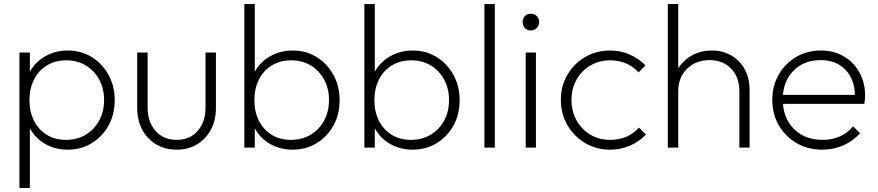

<svg xmlns="http://www.w3.org/2000/svg" viewBox="-20 -722 4292 939"><path d="M75 197V-465H126V-371Q153 -420 202.5 -447.5Q252 -475 311 -475Q377 -475 428.5 -443Q480 -411 510.5 -356Q541 -301 541 -232Q541 -163 511 -108.5Q481 -54 429 -22Q377 10 311 10Q250 10 201 -18Q152 -46 126 -95V197ZM302 -38Q357 -38 399 -63Q441 -88 465 -132Q489 -176 489 -233Q489 -289 465 -333Q441 -377 399.5 -402Q358 -427 305 -427Q251 -427 210 -402.5Q169 -378 146.5 -333.5Q124 -289 124 -232Q124 -175 146.5 -131Q169 -87 209 -62.5Q249 -38 302 -38Z M844 10Q787 10 743.5 -16Q700 -42 675.5 -88Q651 -134 651 -194V-465H702V-196Q702 -126 740.5 -82Q779 -38 844 -38Q908 -38 946.5 -81.5Q985 -125 985 -196V-465H1036V-194Q1036 -134 1011.5 -88Q987 -42 943.5 -16Q900 10 844 10Z M1175 0V-702H1226V-371Q1253 -420 1302.5 -447.5Q1352 -475 1411 -475Q1477 -475 1528.5 -443Q1580 -411 1610.5 -356Q1641 -301 1641 -232Q1641 -163 1611 -108.5Q1581 -54 1529 -22Q1477 10 1411 10Q1350 10 1301 -18Q1252 -46 1226 -95V0ZM1402 -38Q1457 -38 1499 -63Q1541 -88 1565 -132Q1589 -176 1589 -233Q1589 -289 1565 -333Q1541 -377 1499.5 -402Q1458 -427 1405 -427Q1351 -427 1310 -402.5Q1269 -378 1246.5 -333.5Q1224 -289 1224 -232Q1224 -175 1246.5 -131Q1269 -87 1309 -62.5Q1349 -38 1402 -38Z M1762 0V-702H1813V-371Q1840 -420 1889.5 -447.5Q1939 -475 1998 -475Q2064 -475 2115.5 -443Q2167 -411 2197.5 -356Q2228 -301 2228 -232Q2228 -163 2198 -108.5Q2168 -54 2116 -22Q2064 10 1998 10Q1937 10 1888 -18Q1839 -46 1813 -95V0ZM1989 -38Q2044 -38 2086 -63Q2128 -88 2152 -132Q2176 -176 2176 -233Q2176 -289 2152 -333Q2128 -377 2086.5 -402Q2045 -427 1992 -427Q1938 -427 1897 -402.5Q1856 -378 1833.5 -333.5Q1811 -289 1811 -232Q1811 -175 1833.5 -131Q1856 -87 1896 -62.5Q1936 -38 1989 -38Z M2349 0V-702H2400V0Z M2576 -573Q2558 -573 2547 -585Q2536 -597 2536 -615Q2536 -632 2547 -643.5Q2558 -655 2576 -655Q2593 -655 2605 -643.5Q2617 -632 2617 -615Q2617 -597 2605 -585Q2593 -573 2576 -573ZM2551 0V-465H2601V0Z M2964 10Q2896 10 2841.5 -22.5Q2787 -55 2755 -110Q2723 -165 2723 -234Q2723 -302 2755 -356.5Q2787 -411 2841.5 -443Q2896 -475 2964 -475Q3015 -475 3059.5 -455.5Q3104 -436 3137 -402L3103 -368Q3049 -427 2964 -427Q2910 -427 2867 -401.5Q2824 -376 2799.5 -332.5Q2775 -289 2775 -234Q2775 -178 2799.5 -133.5Q2824 -89 2867 -63.5Q2910 -38 2964 -38Q3051 -38 3105 -98L3139 -64Q3106 -29 3060.5 -9.5Q3015 10 2964 10Z M3246 0V-702H3297V-388Q3322 -428 3365 -451.5Q3408 -475 3462 -475Q3516 -475 3558 -450Q3600 -425 3623 -381.5Q3646 -338 3646 -282V0H3596V-276Q3596 -344 3556 -386Q3516 -428 3450 -428Q3383 -428 3340 -385.5Q3297 -343 3297 -276V0Z M4001 10Q3931 10 3876 -22Q3821 -54 3789 -109Q3757 -164 3757 -233Q3757 -302 3788 -356.5Q3819 -411 3873 -443Q3927 -475 3995 -475Q4058 -475 4106.5 -446.5Q4155 -418 4183 -368Q4211 -318 4211 -253Q4211 -241 4207 -214H3809Q3816 -134 3868.5 -86Q3921 -38 4004 -38Q4049 -38 4087 -54.5Q4125 -71 4152 -104L4186 -71Q4154 -33 4105.5 -11.5Q4057 10 4001 10ZM3994 -428Q3916 -428 3866 -381.5Q3816 -335 3809 -258H4161Q4159 -335 4114 -381.5Q4069 -428 3994 -428Z"/></svg>

Font: Outfit ExtraLight
Style: Regular
Weight: 200
Designer: Rodrigo Fuenzalida
Foundry: fragTYPE
Version: Version 1.100; ttfautohint (v1.8.4.7-5d5b);gftools[0.9.27]